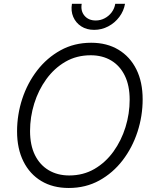

<svg xmlns="http://www.w3.org/2000/svg" viewBox="-20 -958 792 989"><path d="M334 10.3Q252.4 10.3 192.9 -25.4Q133.3 -61 100.6 -126.7Q67.9 -192.4 67.9 -281.2Q67.9 -367.2 94.5 -448.5Q121.1 -529.8 171.4 -595Q221.7 -660.2 292 -699Q362.3 -737.8 449.7 -737.8Q530.8 -737.8 590.3 -701.9Q649.9 -666 682.4 -600.8Q714.8 -535.6 714.8 -446.3Q714.8 -360.4 688.2 -278.8Q661.6 -197.3 611.6 -132.1Q561.5 -66.9 491.5 -28.3Q421.4 10.3 334 10.3ZM336.4 -54.2Q408.7 -54.2 466.3 -87.6Q523.9 -121.1 564.5 -177.5Q605 -233.9 626.5 -303.2Q647.9 -372.6 647.9 -444.3Q647.9 -517.1 622.8 -568.4Q597.7 -619.6 552.5 -646.5Q507.3 -673.3 447.3 -673.3Q374.5 -673.3 316.9 -639.9Q259.3 -606.4 218.5 -550Q177.7 -493.7 156.2 -424.3Q134.8 -355 134.8 -283.2Q134.8 -210.4 159.9 -159.4Q185.1 -108.4 230.7 -81.3Q276.4 -54.2 336.4 -54.2ZM464.8 -804.2Q426.3 -804.2 398.4 -822.3Q370.6 -840.3 357.4 -870.8Q344.2 -901.4 350.6 -938.5H400.9Q394.5 -901.4 415.3 -877Q436 -852.5 473.1 -852.5Q497.6 -852.5 519 -863.8Q540.5 -875 555.2 -894.5Q569.8 -914.1 573.7 -938.5H624Q617.7 -901.4 594.5 -870.6Q571.3 -839.8 537.4 -822Q503.4 -804.2 464.8 -804.2Z"/></svg>

Font: Inter 18pt Light
Style: Italic
Weight: 300
Italic angle: -9.3988°
Designer: Rasmus Andersson
Foundry: rsms
Version: Version 4.001;git-66647c0bb